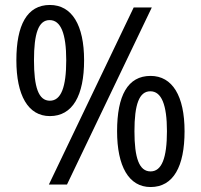

<svg xmlns="http://www.w3.org/2000/svg" viewBox="-20 -744 810 774"><path d="M181 -724C89 -724 46 -643 46 -501C46 -360 93 -276 181 -276C273 -276 319 -359 319 -501C319 -643 270 -724 181 -724ZM592 -714H519L177 0H250ZM180 -663C225 -663 247 -609 247 -501C247 -392 226 -338 181 -338C135 -338 117 -393 117 -501C117 -609 135 -663 180 -663ZM587 -438C495 -438 452 -359 452 -215C452 -74 499 10 587 10C679 10 724 -73 724 -215C724 -357 675 -438 587 -438ZM586 -376C631 -376 653 -322 653 -215C653 -107 632 -53 587 -53C541 -53 522 -107 522 -215C522 -323 541 -376 586 -376Z"/></svg>

Font: Noto Sans Khmer UI SemiCondensed
Style: Regular
Weight: 400
Width: 4
Designer: Danh Hong and the Monotype Design Team
Foundry: Monotype Imaging Inc.
Version: Version 2.002